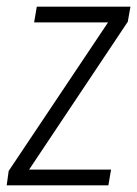

<svg xmlns="http://www.w3.org/2000/svg" viewBox="-29 -554 410 574"><path d="M-9 0 -3 -43 294 -487H73L81 -534H361L353 -489L58 -47H303L295 0Z"/></svg>

Font: Georama SemiCondensed Light
Style: Italic
Weight: 300
Width: 4
Italic angle: -9°
Designer: Jean-Baptiste Levee
Foundry: Production Type
Version: Version 1.000